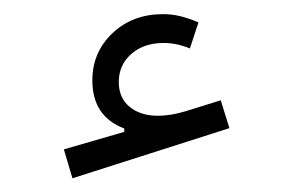

<svg xmlns="http://www.w3.org/2000/svg" viewBox="-20 -731 417 273"><path d="M262.2 -699.2 250 -662.1Q231.4 -669.9 212.4 -669.9Q184.6 -669.9 166.7 -654.3Q148.9 -638.7 148.9 -614.3Q148.9 -591.8 164.3 -579.1Q179.7 -566.4 204.6 -566.4Q222.7 -566.4 243.7 -572.8L293.9 -588.4L306.2 -548.8L83 -477.5L70.8 -518.6L156.7 -543.5V-548.3Q111.3 -565.4 111.3 -616.7Q111.3 -656.7 139.9 -683.8Q168.5 -710.9 211.9 -710.9Q224.6 -710.9 237.1 -707.8Q249.5 -704.6 262.2 -699.2Z"/></svg>

Font: Estedad-FD Regular
Style: FD-Regular
Weight: 400
Designer: Amin Abedi
Version: Version 7.3